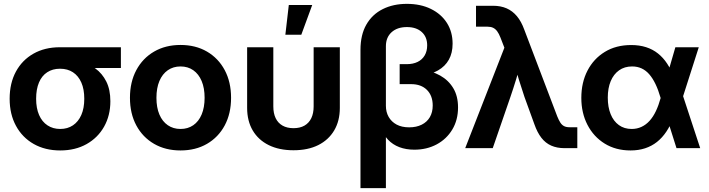

<svg xmlns="http://www.w3.org/2000/svg" viewBox="-20 -757 3624 981"><path d="M287.6 11.7Q210.9 11.7 152.6 -21.2Q94.2 -54.2 61.8 -113.8Q29.3 -173.3 29.3 -252.4Q29.3 -332 61.3 -391.1Q93.3 -450.2 151.1 -482.9Q209 -515.6 285.6 -515.6H597.7V-409.7H387.2L285.6 -405.8Q249 -405.8 221.4 -387.9Q193.8 -370.1 179.2 -335.7Q164.6 -301.3 164.6 -252.4Q164.6 -204.1 179.7 -169.4Q194.8 -134.8 222.7 -116.5Q250.5 -98.1 287.6 -98.1Q325.2 -98.1 352.8 -116.7Q380.4 -135.3 395.5 -169.7Q410.6 -204.1 410.6 -252.4Q410.6 -301.3 395.5 -335.4Q380.4 -369.6 352.8 -387.7Q325.2 -405.8 287.6 -405.8V-456.5Q338.9 -456.5 385 -444.8Q431.2 -433.1 466.8 -407.5Q502.4 -381.8 523.2 -340.3Q543.9 -298.8 543.9 -239.7Q543.9 -167 512 -110.1Q480 -53.2 422.4 -20.8Q364.7 11.7 287.6 11.7Z M902.3 11.7Q825.7 11.7 767.3 -22Q709 -55.7 676.5 -116.2Q644 -176.8 644 -257.3Q644 -337.9 676.5 -398.7Q709 -459.5 767.3 -493.4Q825.7 -527.3 902.3 -527.3Q979.5 -527.3 1037.6 -493.4Q1095.7 -459.5 1128.2 -398.7Q1160.6 -337.9 1160.6 -257.3Q1160.6 -176.8 1128.2 -116.2Q1095.7 -55.7 1037.6 -22Q979.5 11.7 902.3 11.7ZM902.3 -98.1Q939.9 -98.1 967.5 -117.2Q995.1 -136.2 1010.3 -172.1Q1025.4 -208 1025.4 -257.3Q1025.4 -307.1 1010.3 -343Q995.1 -378.9 967.5 -398.2Q939.9 -417.5 902.3 -417.5Q865.2 -417.5 837.4 -398.2Q809.6 -378.9 794.4 -343Q779.3 -307.1 779.3 -257.3Q779.3 -207.5 794.4 -171.9Q809.6 -136.2 837.4 -117.2Q865.2 -98.1 902.3 -98.1Z M1479.5 10.7Q1406.2 10.7 1353 -15.6Q1299.8 -42 1271.2 -90.6Q1242.7 -139.2 1242.7 -205.6V-515.6H1376.5V-213.4Q1376.5 -178.2 1388.4 -153.3Q1400.4 -128.4 1423.6 -115.2Q1446.8 -102.1 1479.5 -102.1Q1512.7 -102.1 1535.6 -115.2Q1558.6 -128.4 1570.6 -153.3Q1582.5 -178.2 1582.5 -213.4V-515.6H1716.3V-205.6Q1716.3 -139.2 1687.5 -90.6Q1658.7 -42 1606 -15.6Q1553.2 10.7 1479.5 10.7ZM1438 -579.6 1455.6 -731.4H1575.2L1519.5 -579.6Z M1821.8 204.1V-502Q1821.8 -579.1 1851.8 -631.3Q1881.8 -683.6 1935.5 -710.4Q1989.3 -737.3 2058.6 -737.3Q2128.9 -737.3 2181.6 -711.4Q2234.4 -685.5 2263.4 -639.9Q2292.5 -594.2 2292.5 -533.7Q2292.5 -486.3 2273.4 -452.1Q2254.4 -418 2218 -397.2Q2181.6 -376.5 2130.4 -368.2V-401.9Q2186 -395 2228.8 -371.1Q2271.5 -347.2 2295.9 -306.6Q2320.3 -266.1 2320.3 -208Q2320.3 -144 2291 -95.2Q2261.7 -46.4 2211.2 -19.3Q2160.6 7.8 2097.2 7.8Q2054.7 7.8 2020.5 -5.1Q1986.3 -18.1 1962.4 -43.5Q1938.5 -68.8 1926.8 -105.5L1951.7 -112.8V204.1ZM2070.8 -106.4Q2107.4 -106.4 2134.5 -119.9Q2161.6 -133.3 2176.3 -158.4Q2190.9 -183.6 2190.9 -217.8Q2190.9 -268.1 2161.4 -297.6Q2131.8 -327.1 2080.6 -327.1H2022V-429.2H2058.1Q2090.3 -429.2 2113.8 -440.7Q2137.2 -452.1 2149.9 -473.9Q2162.6 -495.6 2162.6 -525.4Q2162.6 -568.4 2134.8 -593.5Q2106.9 -618.7 2059.1 -618.7Q2009.8 -618.7 1980.7 -592.3Q1951.7 -565.9 1951.7 -521V-216.3Q1951.7 -184.6 1965.8 -159.7Q1980 -134.8 2006.3 -120.6Q2032.7 -106.4 2070.8 -106.4Z M2356.9 0 2557.1 -513.2 2537.1 -564.9Q2529.3 -585 2520.3 -597.2Q2511.2 -609.4 2499.5 -615Q2487.8 -620.6 2471.7 -620.6H2412.1V-727.5Q2433.6 -727.5 2455.8 -727.5Q2478 -727.5 2499.5 -727.5Q2538.1 -727.5 2568.4 -714.4Q2598.6 -701.2 2621.1 -674.3Q2643.6 -647.5 2658.7 -605.5L2827.1 -162.6Q2835 -143.1 2842.8 -130.9Q2850.6 -118.7 2861.6 -112.8Q2872.6 -106.9 2889.6 -106.9H2929.7V0Q2913.6 0 2897.2 0Q2880.9 0 2864.7 0Q2826.2 0 2796.6 -12.9Q2767.1 -25.9 2746.1 -53Q2725.1 -80.1 2710.4 -122.1L2659.7 -261.7Q2645 -305.2 2631.3 -349.6Q2617.7 -394 2605.5 -438.5H2642.6Q2629.9 -394 2616.5 -349.9Q2603 -305.7 2587.9 -261.7L2497.6 0Z M3201.7 11.7Q3126.5 11.7 3069.8 -23.2Q3013.2 -58.1 2981.7 -118.9Q2950.2 -179.7 2950.2 -256.8Q2950.2 -335.4 2981.7 -396.2Q3013.2 -457 3070.3 -491.9Q3127.4 -526.9 3205.1 -526.9Q3247.1 -526.9 3281.2 -515.9Q3315.4 -504.9 3342 -483.6Q3368.7 -462.4 3388.9 -431.6Q3409.2 -400.9 3423.3 -360.8H3450.2L3467.8 -272.9L3557.6 0H3436.5L3354.5 -259.3Q3343.3 -298.3 3328.9 -328.1Q3314.5 -357.9 3297.1 -377.7Q3279.8 -397.5 3258.1 -407.5Q3236.3 -417.5 3209.5 -417.5Q3170.9 -417.5 3143.1 -397.7Q3115.2 -377.9 3100.3 -342.3Q3085.4 -306.6 3085.4 -258.3Q3085.4 -209.5 3100.1 -173.6Q3114.7 -137.7 3142.1 -117.9Q3169.4 -98.1 3207.5 -98.1Q3234.9 -98.1 3257.8 -108.9Q3280.8 -119.6 3299.1 -139.9Q3317.4 -160.2 3331.3 -189.5Q3345.2 -218.8 3355.5 -256.3L3430.7 -515.6H3550.3L3467.3 -256.3L3448.2 -157.7H3421.4Q3405.8 -116.2 3384.8 -84.7Q3363.8 -53.2 3336.7 -31.7Q3309.6 -10.3 3275.9 0.7Q3242.2 11.7 3201.7 11.7Z"/></svg>

Font: Inter Cardless Display
Style: Bold
Weight: 700
Designer: Rasmus Andersson
Foundry: rsms
Version: Version 4.001;git-9221beed3